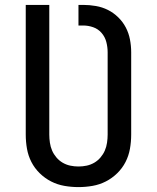

<svg xmlns="http://www.w3.org/2000/svg" viewBox="-20 -755 640 783"><path d="M300 8Q271 8 242.5 3Q214 -2 188.5 -15Q163 -28 142 -48.5Q121 -69 108 -94.5Q95 -120 90 -148.5Q85 -177 85 -206V-735H181V-206Q181 -190 183.5 -173Q186 -156 192.5 -141Q199 -126 210 -113Q221 -100 235.5 -91.5Q250 -83 266.5 -79.5Q283 -76 300 -76Q317 -76 333.5 -79.5Q350 -83 364.5 -91.5Q379 -100 390 -113Q401 -126 407.5 -141Q414 -156 416.5 -173Q419 -190 419 -206V-542Q419 -563 413.5 -584Q408 -605 394 -621Q380 -637 360 -644Q340 -651 319 -651H300V-735H319Q345 -735 371 -730.5Q397 -726 420 -714.5Q443 -703 462 -684.5Q481 -666 493 -643Q505 -620 510 -594Q515 -568 515 -542V-206Q515 -177 510 -148.5Q505 -120 492 -94.5Q479 -69 458 -48.5Q437 -28 411.5 -15Q386 -2 357.5 3Q329 8 300 8Z"/></svg>

Font: Iosevka Fixed Curly Md Ex
Style: Regular
Weight: 500
Width: 7
Monospace: yes
Designer: Belleve Invis
Foundry: Belleve Invis
Version: Version 30.1.2